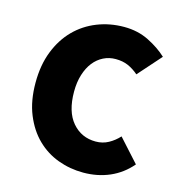

<svg xmlns="http://www.w3.org/2000/svg" viewBox="-101 -753 803 855"><g transform="rotate(15 300.0 -325.0)"><path d="M358 12Q297 12 241.5 -8.5Q186 -29 143.5 -70.5Q101 -112 75.5 -174.5Q50 -237 50 -320Q50 -402 75 -465.5Q100 -529 143 -572.5Q186 -616 244 -639Q302 -662 368 -662Q431 -662 482 -636.5Q533 -611 568 -578L474 -472Q451 -492 426 -503Q401 -514 368 -514Q338 -514 312 -501Q286 -488 267 -464Q248 -440 237 -405Q226 -370 226 -326Q226 -234 268 -185Q310 -136 376 -136Q408 -136 434.5 -150.5Q461 -165 482 -188L576 -84Q535 -36 479.5 -12Q424 12 358 12Z"/></g></svg>

Font: Source Code Pro Black
Style: Regular
Weight: 900
Monospace: yes
Designer: Paul D. Hunt, Teo Tuominen
Foundry: Adobe Systems Incorporated
Version: Version 2.030;PS 1.000;hotconv 16.6.51;makeotf.lib2.5.65220